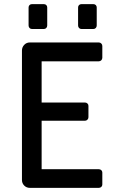

<svg xmlns="http://www.w3.org/2000/svg" viewBox="-20 -907 570 927"><path d="M124 0Q108 0 97 -11Q86 -22 86 -38V-663Q86 -679 97 -690.5Q108 -702 124 -702H457Q464 -702 469 -697Q474 -692 474 -685V-628Q474 -621 469 -616Q464 -611 457 -611H181V-412H390Q397 -412 402 -407.5Q407 -403 407 -396V-341Q407 -334 402 -329Q397 -324 390 -324H181V-90H457Q464 -90 469 -85.5Q474 -81 474 -74V-16Q474 -9 469 -4.5Q464 0 457 0ZM373 -767Q366 -767 361.5 -772Q357 -777 357 -784V-871Q357 -878 361.5 -882.5Q366 -887 373 -887H431Q438 -887 442.5 -882.5Q447 -878 447 -871V-784Q447 -777 442.5 -772Q438 -767 431 -767ZM134 -767Q127 -767 122.5 -772Q118 -777 118 -784V-871Q118 -878 122.5 -882.5Q127 -887 134 -887H192Q199 -887 203.5 -882.5Q208 -878 208 -871V-784Q208 -777 203.5 -772Q199 -767 192 -767Z"/></svg>

Font: Miriam Libre Medium
Style: Regular
Weight: 500
Version: Version 2.000